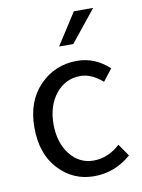

<svg xmlns="http://www.w3.org/2000/svg" viewBox="-83 -771 621 840"><g transform="rotate(-10 228.0 -351.0)"><path d="M432.1 -50.8Q359.4 12.2 267.1 12.2Q174.3 12.2 109.9 -56.6Q45.9 -125.5 45.9 -242.2Q45.9 -358.9 113.3 -428.2Q180.7 -498 279.8 -498Q358.9 -498 421.9 -439.9L380.9 -387.2Q331.1 -430.2 283.2 -430.2Q216.8 -430.2 173.8 -377.9Q130.9 -324.7 130.9 -242.7Q130.9 -160.6 172.4 -107.4Q214.4 -55.2 277.8 -55.7Q341.3 -56.2 395 -105ZM276.9 -573.2H213.9L304.2 -713.9H390.1Z"/></g></svg>

Font: SourceSansPro-Regular
Style: Regular
Weight: 400
Designer: Paul D. Hunt
Foundry: Adobe Systems Incorporated
Version: Version 1.050;PS Version 1.000;hotconv 1.0.70;makeotf.lib2.5